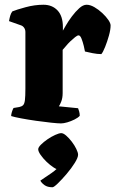

<svg xmlns="http://www.w3.org/2000/svg" viewBox="-20 -520 487 809"><path d="M237 0Q225 0 196 -3Q167 -6 132 -11Q97 -16 68 -21.5Q39 -27 27 -31Q27 -38 30 -48Q33 -58 37 -65L61 -69Q71 -71 77 -76.5Q83 -82 85 -98Q87 -114 87 -147V-385Q87 -395 82 -402.5Q77 -410 69 -413L18 -431Q20 -443 23 -453.5Q26 -464 32 -472Q49 -479 87.5 -489.5Q126 -500 163 -500Q200 -500 222.5 -476Q245 -452 245 -406V-391Q248 -396 258 -413.5Q268 -431 283 -451Q298 -471 314 -485.5Q330 -500 345 -500Q360 -500 377.5 -490Q395 -480 411 -465Q427 -450 436.5 -436Q446 -422 446 -413Q446 -395 439 -370Q432 -345 423 -322.5Q414 -300 407 -292Q390 -292 370 -296Q350 -300 338 -303Q337 -310 333 -326.5Q329 -343 323.5 -357Q318 -371 311 -371Q306 -371 296.5 -363.5Q287 -356 276.5 -346Q266 -336 257.5 -325.5Q249 -315 244 -310V-128Q244 -107 238 -92Q232 -77 228 -72L309 -64Q311 -59 313.5 -50.5Q316 -42 316 -32Q309 -24 294 -16.5Q279 -9 263.5 -4.5Q248 0 237 0ZM201 269Q180 269 167.5 260Q155 251 150 241Q173 226 198 208.5Q223 191 238 170L233 196Q222 196 206.5 186Q191 176 176 161.5Q161 147 151 132.5Q141 118 141 109Q141 101 152.5 89.5Q164 78 180 67Q196 56 212.5 48.5Q229 41 238 41Q247 41 259 51.5Q271 62 282.5 77Q294 92 301.5 107.5Q309 123 309 132Q309 144 295 166.5Q281 189 261 212.5Q241 236 224 252.5Q207 269 201 269Z"/></svg>

Font: Texturina Medium 12pt ExtraBold
Style: Regular
Weight: 800
Version: Version 1.002